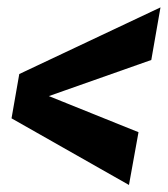

<svg xmlns="http://www.w3.org/2000/svg" viewBox="-20 -510 466 533"><path d="M338 3.5 364.5 -143 76.5 -259 71 -227.5 400 -343.5 425.5 -489.5 33.5 -304.5 12 -181.5Z"/></svg>

Font: Anybody UltraCondensed Thin
Style: Bold Italic
Weight: 700
Italic angle: -10°
Version: Version 1.111